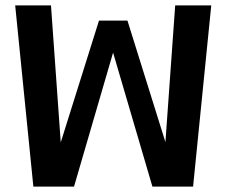

<svg xmlns="http://www.w3.org/2000/svg" viewBox="-20 -688 835 708"><path d="M345 -612H450L590 -164L626 -668H759L692 0H542L397 -494L253 0H103L36 -668H168L204 -163Z"/></svg>

Font: Rambla
Style: Bold
Weight: 700
Designer: Martin Sommaruga
Foundry: Martin Sommaruga
Version: Version 1.001